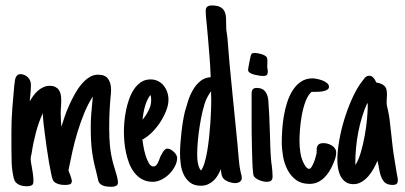

<svg xmlns="http://www.w3.org/2000/svg" viewBox="-20 -678 1509 715"><path d="M104.5 -2.4Q104.5 8.8 97.9 12.2Q91.3 15.6 82 15.6Q73.7 15.6 65.7 14.4Q57.6 13.2 50.5 9.8Q43.5 6.3 38.3 0.5Q33.2 -5.4 31.2 -14.6Q24.4 -43.9 23.4 -72Q22.5 -100.1 22.5 -129.9V-189.9Q22.5 -231 25.9 -275.1Q29.3 -319.3 33.2 -360.4Q33.2 -361.8 33.7 -363.8Q34.2 -365.7 34.2 -366.7Q34.7 -372.1 35.6 -378.4Q36.6 -384.8 38.8 -389.9Q41 -395 45.2 -398.4Q49.3 -401.9 56.2 -401.9Q64 -401.9 71 -398.7Q78.1 -395.5 83.5 -390.4Q88.9 -385.3 92 -377.9Q95.2 -370.6 95.2 -362.8Q95.2 -353 94.5 -342.5Q93.8 -332 92.8 -322.3Q91.8 -315.4 91.6 -312Q91.3 -308.6 90.8 -300.8Q96.7 -311 104.2 -321.5Q111.8 -332 121.1 -340.1Q130.4 -348.1 141.4 -353.3Q152.3 -358.4 165 -358.4Q177.7 -358.4 186 -354.2Q194.3 -350.1 199.2 -343Q204.1 -335.9 206.1 -326.2Q208 -316.4 208 -305.7Q208 -298.8 207.8 -292.5Q207.5 -286.1 207 -279.8Q206.5 -273.4 206.3 -267.3Q206.1 -261.2 206.1 -254.4Q206.1 -241.7 206.8 -230.2Q207.5 -218.8 208.5 -206.1Q213.4 -222.2 220.5 -242.7Q227.5 -263.2 237.1 -284.7Q246.6 -306.2 258.1 -326.9Q269.5 -347.7 283 -363.8Q296.4 -379.9 312 -389.9Q327.6 -399.9 344.7 -399.9Q371.6 -399.9 382.6 -384.3Q393.6 -368.7 393.6 -344.2Q393.6 -337.4 393.1 -329.8Q392.6 -322.3 391.6 -315.4Q389.2 -289.1 387.9 -261.2Q386.7 -233.4 386.7 -207V-197.8Q386.7 -163.6 389.6 -133.3Q392.6 -103 401.4 -69.3L405.3 -56.2Q407.2 -49.3 409.9 -41Q412.6 -32.7 414.6 -24.9Q416.5 -17.1 418 -10.3Q419.4 -3.4 419.4 0.5Q419.4 10.7 412.1 14.2Q404.8 17.6 397 17.6Q392.1 17.6 385.7 17.3Q379.4 17.1 373.3 15.9Q367.2 14.6 361.6 12.2Q356 9.8 352.5 5.9V6.3Q348.1 2 346.2 -4.4Q344.2 -10.7 343.3 -17.1L342.3 -21.5Q335.4 -47.9 330.8 -68.8Q326.2 -89.8 323.2 -110.8Q320.3 -131.8 319.1 -154.3Q317.9 -176.8 317.9 -206.1Q317.9 -231 320.1 -256.8Q322.3 -282.7 324.7 -307.6Q324.7 -310.1 325 -313.2Q325.2 -316.4 325.7 -318.8Q307.1 -290 293.2 -255.6Q279.3 -221.2 268.3 -185.1Q257.3 -148.9 249.3 -112.5Q241.2 -76.2 234.9 -43.5Q234.9 -43 237.1 -37.8Q239.3 -32.7 241.5 -26.1Q243.7 -19.5 245.6 -13.4Q247.6 -7.3 247.6 -5.4Q247.6 5.9 240.2 8.3Q232.9 10.7 225.1 10.7Q219.2 10.7 212.4 10.3Q205.6 9.8 199 7.8Q192.4 5.9 186.8 2.7Q181.2 -0.5 177.7 -6.3Q174.8 -11.2 170.9 -29.5Q167 -47.9 162.6 -72.5Q158.2 -97.2 154.3 -125.5Q150.4 -153.8 147 -179.2Q143.6 -204.6 141.6 -223.6Q139.6 -242.7 139.6 -249.5V-256.8Q124 -223.1 113.8 -184.6Q103.5 -146 98.1 -108.9L96.2 -100.1Q95.2 -96.2 94.7 -92.5Q94.2 -88.9 94.2 -85.4Q94.2 -80.1 95.5 -72.3Q96.7 -64.5 98.6 -55.2Q101.1 -42.5 102.8 -29.1Q104.5 -15.6 104.5 -2.4Z M639.6 -89.4Q639.6 -74.7 631.6 -59.1Q623.5 -43.5 610.8 -30.5Q598.1 -17.6 581.8 -9.3Q565.4 -1 549.3 -1Q526.4 -1 509.8 -10Q493.2 -19 481 -34.4Q468.8 -49.8 461.2 -69.3Q453.6 -88.9 449.2 -109.6Q444.8 -130.4 443.1 -151.1Q441.4 -171.9 441.4 -189Q441.4 -203.6 443.1 -223.6Q444.8 -243.7 449 -265.1Q453.1 -286.6 460.4 -307.6Q467.8 -328.6 478.8 -345.2Q489.7 -361.8 505.1 -372.1Q520.5 -382.3 540.5 -382.3Q556.2 -382.3 568.6 -376Q581.1 -369.6 589.6 -359.1Q598.1 -348.6 602.8 -335Q607.4 -321.3 607.4 -306.6Q607.4 -287.6 598.6 -265.1Q589.8 -242.7 575.9 -221.7Q562 -200.7 544.7 -183.8Q527.3 -167 510.3 -158.2Q511.2 -149.4 514.2 -132.6Q517.1 -115.7 522.2 -99.1Q527.3 -82.5 534.4 -70.3Q541.5 -58.1 551.3 -58.1Q556.2 -58.1 559.8 -61Q563.5 -64 566.4 -68.8Q569.3 -73.7 571.5 -79.6Q573.7 -85.4 575.7 -90.8L578.6 -97.7Q579.6 -99.1 579.8 -99.6Q580.1 -100.1 580.6 -101.1Q584 -107.4 587.2 -112.8Q590.3 -118.2 596.2 -122.1H595.7Q597.7 -124 599.9 -124.3Q602.1 -124.5 604 -124.5Q609.4 -124.5 615.7 -121.1Q622.1 -117.7 627.4 -112.5Q632.8 -107.4 636.2 -101.3Q639.6 -95.2 639.6 -89.4ZM543 -304.7Q543 -309.6 542.5 -314.9Q542 -320.3 540 -324.2Q533.2 -315.9 528.1 -304.4Q522.9 -293 519.5 -280.5Q516.1 -268.1 513.9 -255.4Q511.7 -242.7 510.7 -231.9Q523.4 -247.1 533.2 -266.4Q543 -285.6 543 -304.7Z M880.4 -15.1Q880.4 -9.8 877.9 -6.1Q875.5 -2.4 871.8 -0.2Q868.2 2 864 2.9Q859.9 3.9 856 3.9Q850.1 3.9 843.3 2.4Q836.4 1 829.6 -1.7Q822.8 -4.4 817.1 -8.5Q811.5 -12.7 808.6 -18.1Q805.7 -23.4 804.4 -31.5Q803.2 -39.6 802.2 -47.9Q797.4 -36.1 790.8 -24.9Q784.2 -13.7 774.9 -5.1Q765.6 3.4 754.2 8.5Q742.7 13.7 728.5 13.7Q703.6 13.7 688.2 2Q672.9 -9.8 664.3 -27.6Q655.8 -45.4 653.1 -66.7Q650.4 -87.9 650.4 -107.4Q650.4 -123.5 651.9 -144Q653.3 -164.6 655.8 -186Q658.2 -207.5 661.6 -227.8Q665 -248 668.9 -263.7Q673.8 -281.7 680.9 -303.5Q688 -325.2 699 -344Q710 -362.8 726.1 -376Q742.2 -389.2 764.6 -390.6Q763.2 -430.2 760.5 -463.6Q757.8 -497.1 754.9 -532.2L750 -586.4L748 -606Q747.1 -613.8 746.6 -621.8Q746.1 -629.9 746.1 -637.7Q746.1 -648.9 752.2 -653.3Q758.3 -657.7 768.1 -657.7Q789.6 -657.7 800.8 -651.4Q812 -645 816.7 -634.3Q821.3 -623.5 821.8 -609.1Q822.3 -594.7 822.3 -578.1Q822.3 -567.4 824.7 -553.7L827.1 -535.6L831.1 -485.8Q832 -474.1 833 -462.4Q834 -450.7 835 -439L845.2 -334L864.7 -137.7L866.2 -119.6Q868.2 -99.6 869.9 -78.1Q871.6 -56.6 876.5 -35.6Q877.9 -30.3 879.2 -25.4Q880.4 -20.5 880.4 -15.1ZM766.6 -300.8Q766.6 -306.2 766.4 -312.7Q766.1 -319.3 766.1 -325.2V-338.4Q762.7 -333.5 757.3 -325Q752 -316.4 749 -309.6Q741.2 -292.5 734.9 -265.9Q728.5 -239.3 723.9 -210.2Q719.2 -181.2 716.8 -153.6Q714.4 -126 714.4 -107.4Q714.4 -100.6 714.6 -91.8Q714.8 -83 716.3 -74Q717.8 -64.9 720.7 -56.6Q723.6 -48.3 728.5 -43Q735.8 -52.2 741.7 -71.5Q747.6 -90.8 751.7 -115.5Q755.9 -140.1 758.8 -167.5Q761.7 -194.8 763.4 -220.5Q765.1 -246.1 765.9 -267.3Q766.6 -288.6 766.6 -300.8Z M977.1 -410.6Q977.1 -402.3 973.4 -398.7Q969.7 -395 960 -395Q955.6 -395 946.3 -396.2Q937 -397.5 927.5 -399.9Q918 -402.3 910.9 -406.7Q903.8 -411.1 903.8 -417.5Q903.8 -419.4 905.3 -428.5Q906.7 -437.5 908.9 -447.8Q911.1 -458 912.8 -466.3Q914.6 -474.6 915.5 -475.6V-475.1Q918 -479 921.4 -480Q924.8 -481 928.2 -481Q932.6 -481 939.7 -479.7Q946.8 -478.5 953.9 -476.3Q960.9 -474.1 966.8 -470.7Q972.7 -467.3 974.1 -463.4Q975.6 -459.5 975.8 -452.9Q976.1 -446.3 975.6 -440.9Q975.6 -439 975.3 -436.3Q975.1 -433.6 975.1 -432.1Q975.1 -429.7 975.3 -427.2Q975.6 -424.8 976.1 -422.4Q976.6 -419.9 976.8 -417Q977.1 -414.1 977.1 -410.6ZM995.1 -21.5Q995.1 -10.3 990 -5.6Q984.9 -1 973.6 -1Q967.8 -1 960.7 -2.4Q953.6 -3.9 946.8 -6.6Q939.9 -9.3 934.1 -13.2Q928.2 -17.1 925.3 -22Q923.3 -24.9 921.9 -40Q920.4 -55.2 919.7 -77.6Q918.9 -100.1 918.2 -127.9Q917.5 -155.8 917.2 -184.1Q917 -212.4 917 -239.3Q917 -266.1 917 -286.1V-323.7Q917 -328.6 917.2 -333.5Q917.5 -338.4 919.2 -342Q920.9 -345.7 924.6 -348.1Q928.2 -350.6 935.1 -350.6Q956.5 -350.6 966.6 -338.6Q976.6 -326.7 979 -306.6Q981.4 -276.9 982.7 -247.3Q983.9 -217.8 984.9 -187.5Q985.8 -160.2 986.6 -133.5Q987.3 -106.9 989.7 -80.6Q990.2 -75.2 990.7 -70.3Q991.2 -65.4 992.2 -60.5Q993.2 -50.8 994.1 -41.3Q995.1 -31.7 995.1 -21.5Z M1231.9 -109.4Q1231.9 -99.1 1228.5 -88.4Q1225.1 -77.6 1220.7 -67.9Q1214.8 -53.7 1206.5 -40.3Q1198.2 -26.9 1187.5 -16.4Q1176.8 -5.9 1163.1 0.5Q1149.4 6.8 1132.3 6.8Q1102.1 6.8 1082 -8.3Q1062 -23.4 1050.3 -46.4Q1038.6 -69.3 1033.9 -96.7Q1029.3 -124 1029.3 -148.4Q1029.3 -166.5 1030.8 -191.2Q1032.2 -215.8 1036.4 -242.2Q1040.5 -268.6 1048.6 -294.4Q1056.6 -320.3 1069.3 -340.6Q1082 -360.8 1100.3 -373.5Q1118.7 -386.2 1144 -386.2Q1149.4 -386.2 1159.7 -384.3Q1169.9 -382.3 1179.9 -378.7Q1189.9 -375 1197.5 -368.9Q1205.1 -362.8 1205.1 -355Q1205.1 -347.7 1198.5 -343.8Q1191.9 -339.8 1182.9 -338.1Q1173.8 -336.4 1164.3 -336.2Q1154.8 -335.9 1148.9 -335.9H1140.1Q1126.5 -323.7 1117.7 -300Q1108.9 -276.4 1104 -249.5Q1099.1 -222.7 1097.2 -196.5Q1095.2 -170.4 1095.2 -153.8Q1095.2 -130.4 1098.9 -107.7Q1102.5 -85 1113.8 -64.9Q1116.2 -60.5 1120.8 -54.9Q1125.5 -49.3 1131.3 -49.3Q1135.7 -49.3 1140.4 -56.6Q1145 -64 1148.9 -73.7Q1152.8 -83.5 1155.3 -92.8Q1157.7 -102.1 1158.7 -106.4Q1159.2 -108.4 1159.2 -110.8Q1159.2 -113.3 1159.2 -115.7Q1159.2 -120.1 1159.4 -124.3Q1159.7 -128.4 1160.6 -130.9Q1164.1 -139.2 1169.7 -142.1Q1175.3 -145 1183.6 -145Q1190.9 -145 1199.2 -143.1Q1207.5 -141.1 1214.8 -136.7Q1222.2 -132.3 1227.1 -125.5Q1231.9 -118.7 1231.9 -109.4Z M1461.4 -6.3Q1461.4 3.4 1456.5 7.1Q1451.7 10.7 1442.9 10.7Q1419.9 10.7 1409.9 -1.5Q1399.9 -13.7 1395 -33.7Q1393.6 -40.5 1392.1 -47.6Q1390.6 -54.7 1389.6 -61.5Q1388.7 -67.9 1387.7 -70.3Q1386.7 -72.8 1385.7 -79.6Q1379.9 -65.4 1371.3 -50Q1362.8 -34.7 1351.6 -21.7Q1340.3 -8.8 1326.4 -0.5Q1312.5 7.8 1295.9 7.8Q1278.3 7.8 1266.6 -0.7Q1254.9 -9.3 1248.3 -22.2Q1241.7 -35.2 1239 -50.8Q1236.3 -66.4 1236.3 -80.6Q1236.3 -113.8 1242.9 -152.6Q1249.5 -191.4 1261.2 -230.2Q1272.9 -269 1288.6 -304.9Q1304.2 -340.8 1322.8 -367.7V-367.2L1325.7 -371.6Q1331.1 -378.9 1338.1 -387.5Q1345.2 -396 1355 -396Q1364.3 -396 1371.1 -387.9Q1377.9 -379.9 1380.9 -371.1Q1393.6 -368.7 1401.4 -365Q1409.2 -361.3 1413.6 -356Q1418 -350.6 1419.4 -343.5Q1420.9 -336.4 1420.9 -328.1Q1420.9 -324.7 1420.9 -320.8Q1420.9 -316.9 1420.4 -313Q1419.9 -309.1 1419.9 -303.7Q1419.9 -298.3 1419.9 -293.9Q1419.9 -289.1 1421.6 -281.2Q1423.3 -273.4 1425.3 -265.1L1428.7 -247.1Q1431.2 -232.9 1432.9 -214.8Q1434.6 -196.8 1437 -178.7Q1439 -160.2 1440.9 -142.8Q1442.9 -125.5 1444.8 -110.8L1456.5 -38.6L1458 -30.3Q1459 -23.9 1460.2 -18.6Q1461.4 -13.2 1461.4 -6.3ZM1349.6 -287.1Q1349.6 -288.1 1349.1 -290.3Q1348.6 -292.5 1348.1 -294.9Q1336.9 -271 1328.4 -242.9Q1319.8 -214.8 1314.2 -185.8Q1308.6 -156.7 1305.9 -127.7Q1303.2 -98.6 1303.2 -72.8Q1303.2 -70.3 1303.2 -68.4Q1303.2 -66.4 1303.7 -64.5V-64Q1315.4 -82 1324 -111.6Q1332.5 -141.1 1338.4 -173.6Q1344.2 -206.1 1346.9 -236.6Q1349.6 -267.1 1349.6 -287.1Z"/></svg>

Font: Just Another Hand
Style: Regular
Weight: 400
Designer: Astigmatic (AOETI)
Foundry: Astigmatic (AOETI)
Version: Version 1.000